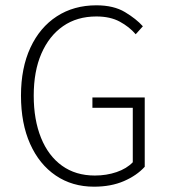

<svg xmlns="http://www.w3.org/2000/svg" viewBox="-20 -691 640 723"><path d="M334 12Q252 12 190 -30Q128 -72 93.5 -149Q59 -226 59 -331Q59 -435 94.5 -511.5Q130 -588 194 -629.5Q258 -671 343 -671Q408 -671 450.5 -645.5Q493 -620 518 -592L491 -562Q467 -590 431 -609.5Q395 -629 343 -629Q270 -629 217.5 -592.5Q165 -556 136 -489.5Q107 -423 107 -331Q107 -240 134.5 -172Q162 -104 213.5 -67Q265 -30 337 -30Q381 -30 419 -43Q457 -56 480 -80V-285H328V-324H525V-63Q495 -30 446.5 -9Q398 12 334 12Z"/></svg>

Font: Source Code Pro ExtraLight Light
Style: Regular
Weight: 300
Monospace: yes
Version: Version 1.018;hotconv 1.0.116;makeotfexe 2.5.65601